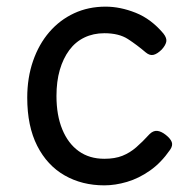

<svg xmlns="http://www.w3.org/2000/svg" viewBox="-20 -539 562 578"><path d="M294 19Q227 19 174.5 -11Q122 -41 92 -100Q62 -159 62 -245Q62 -305 79.5 -355.5Q97 -406 128.5 -442.5Q160 -479 203 -499Q246 -519 298 -519Q342 -519 388.5 -500.5Q435 -482 472 -438Q483 -424 480.5 -413Q478 -402 467 -390Q454 -377 442.5 -374Q431 -371 419 -381Q392 -404 365 -421.5Q338 -439 294 -439Q261 -439 234 -426Q207 -413 188.5 -388Q170 -363 160 -328.5Q150 -294 150 -250Q150 -192 167.5 -149.5Q185 -107 217 -84Q249 -61 294 -61Q326 -61 348.5 -70Q371 -79 390 -95.5Q409 -112 430 -135Q441 -146 453 -145Q465 -144 479 -133Q493 -122 497 -111.5Q501 -101 492 -88Q465 -49 431.5 -25.5Q398 -2 362.5 8.5Q327 19 294 19Z"/></svg>

Font: Playwrite DE Grund
Style: Regular
Weight: 400
Designer: Veronika Burian, José Scaglione
Foundry: TypeTogether
Version: Version 1.002